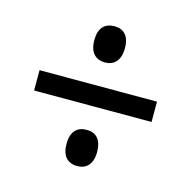

<svg xmlns="http://www.w3.org/2000/svg" viewBox="-78 -668 629 630"><g transform="rotate(15 236.5 -352.5)"><path d="M237 -467C266 -467 288 -486 288 -529C288 -571 268 -590 237 -590C204 -590 184 -571 184 -529C184 -487 204 -467 237 -467ZM36 -318H435V-387H36ZM237 -115C266 -115 288 -134 288 -176C288 -219 268 -238 237 -238C204 -238 184 -219 184 -176C184 -135 204 -115 237 -115Z"/></g></svg>

Font: Noto Sans Arabic UI Cn
Style: Regular
Weight: 400
Width: 3
Designer: Monotype Design Team, Nadine Chahine and Nizar Qandah
Foundry: Monotype Imaging Inc.
Version: Version 2.010